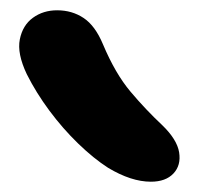

<svg xmlns="http://www.w3.org/2000/svg" viewBox="-20 -830 394 373"><path d="M273 -477Q235 -477 190 -504Q162 -522 132 -551Q102 -580 76 -615Q50 -650 32 -686Q13 -726 18.5 -753.5Q24 -781 44 -795.5Q64 -810 91 -810Q120 -810 142.5 -795Q165 -780 180 -744Q204 -687 233.5 -652Q263 -617 295 -587Q324 -559 328 -534Q332 -509 317 -493Q302 -477 273 -477Z"/></svg>

Font: Shantell Sans Normal
Style: Regular
Weight: 600
Designer: Stephen Nixon, Anya Danilova, Shantell Martin
Foundry: Arrow Type
Version: Version 1.009;[a7da0bfa3]